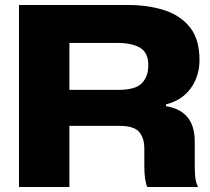

<svg xmlns="http://www.w3.org/2000/svg" viewBox="-20 -749 840 769"><path d="M56 0V-729H493Q572 -729 637 -708.5Q702 -688 740.5 -640Q779 -592 779 -509Q779 -444 744 -395.5Q709 -347 645 -331V-324Q703 -314 731.5 -279Q760 -244 760 -181V-88Q760 -67 761.5 -44.5Q763 -22 773 0H570Q558 -25 558 -87V-154Q558 -196 537.5 -220.5Q517 -245 456 -245H258V0ZM258 -389H453Q523 -389 548.5 -416Q574 -443 574 -487Q574 -539 540.5 -558Q507 -577 453 -577H258Z"/></svg>

Font: Mona Sans Expanded ExtraBold
Style: Regular
Weight: 800
Width: 7
Designer: Deni Anggara
Foundry: GitHub
Version: Version 1.001; ttfautohint (v1.8.4.7-5d5b);gftools[0.9.33]